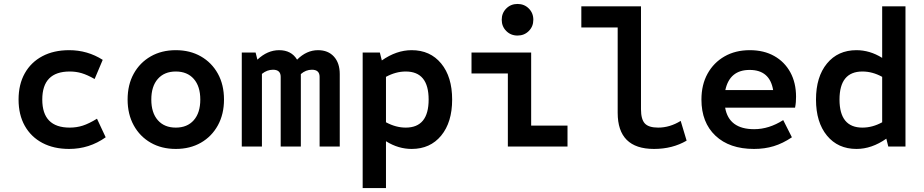

<svg xmlns="http://www.w3.org/2000/svg" viewBox="-20 -742 4680 972"><path d="M330 12Q252 12 194.5 -18.5Q137 -49 105.5 -105Q74 -161 74 -238Q74 -315 105.5 -371Q137 -427 194.5 -457.5Q252 -488 330 -488Q423 -488 500 -439L459 -342Q422 -363 393.5 -371.5Q365 -380 333 -380Q194 -380 194 -238Q194 -96 333 -96Q368 -96 399 -106Q430 -116 471 -141L515 -47Q432 12 330 12Z M870 12Q798 12 743 -19.5Q688 -51 657 -107.5Q626 -164 626 -238Q626 -313 657 -369Q688 -425 743 -456.5Q798 -488 870 -488Q942 -488 997 -456.5Q1052 -425 1083 -369Q1114 -313 1114 -238Q1114 -164 1083 -107.5Q1052 -51 997 -19.5Q942 12 870 12ZM870 -96Q928 -96 961 -133.5Q994 -171 994 -238Q994 -305 961 -342.5Q928 -380 870 -380Q812 -380 779 -342.5Q746 -305 746 -238Q746 -171 779 -133.5Q812 -96 870 -96Z M1204 0V-476H1274L1283 -440Q1334 -488 1393 -488Q1455 -488 1484 -440Q1532 -488 1590 -488Q1641 -488 1670.5 -455.5Q1700 -423 1700 -367V0H1598V-353Q1598 -389 1559 -389Q1528 -389 1503 -367V0H1401V-353Q1401 -389 1362 -389Q1332 -389 1306 -368V0Z M1816 210V-476H1903L1913 -436Q1987 -488 2064 -488Q2158 -488 2213.5 -420.5Q2269 -353 2269 -238Q2269 -123 2213.5 -55.5Q2158 12 2064 12Q2031 12 1998.5 2.5Q1966 -7 1934 -27V210ZM2034 -96Q2150 -96 2150 -238Q2150 -380 2034 -380Q1984 -380 1934 -353V-123Q1984 -96 2034 -96Z M2551 0V-370H2367V-476H2669V-106H2853V0ZM2600 -562Q2566 -562 2543 -585Q2520 -608 2520 -642Q2520 -676 2543 -699Q2566 -722 2600 -722Q2634 -722 2657 -699Q2680 -676 2680 -642Q2680 -608 2657 -585Q2634 -562 2600 -562Z M3291 12Q3107 12 3107 -171V-603H2923V-710H3225V-189Q3225 -138 3244.5 -117Q3264 -96 3312 -96Q3371 -96 3426 -130L3456 -30Q3384 12 3291 12Z M3797 12Q3673 12 3602 -55Q3531 -122 3531 -238Q3531 -313 3562 -369Q3593 -425 3648 -456.5Q3703 -488 3776 -488Q3847 -488 3899.5 -458.5Q3952 -429 3981 -376Q4010 -323 4010 -252Q4010 -239 4009 -225.5Q4008 -212 4005 -197H3651Q3670 -88 3798 -88Q3873 -88 3945 -134L3989 -47Q3943 -16 3897 -2Q3851 12 3797 12ZM3652 -286H3894Q3877 -388 3775 -388Q3674 -388 3652 -286Z M4316 12Q4222 12 4166.5 -55.5Q4111 -123 4111 -238Q4111 -353 4166.5 -420.5Q4222 -488 4316 -488Q4349 -488 4381.5 -478.5Q4414 -469 4446 -449V-710H4564V0H4477L4467 -40Q4393 12 4316 12ZM4346 -96Q4397 -96 4446 -123V-353Q4397 -380 4346 -380Q4230 -380 4230 -238Q4230 -96 4346 -96Z"/></svg>

Font: Sometype Mono
Style: Bold
Weight: 700
Monospace: yes
Designer: Ryoichi Tsunekawa
Foundry: Dharma Type
Version: Version 1.000; ttfautohint (v1.8.3)